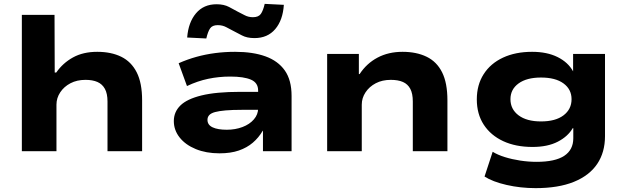

<svg xmlns="http://www.w3.org/2000/svg" viewBox="-20 -782 3242 993"><path d="M93 0V-705H262L263 -407H271Q305 -456 357.5 -485Q410 -514 483 -514Q555 -514 607 -488.5Q659 -463 687 -408Q715 -353 715 -263V0H536V-257Q536 -298 522.5 -322.5Q509 -347 484 -358Q459 -369 422 -369Q378 -369 344.5 -351.5Q311 -334 291.5 -304.5Q272 -275 272 -241V0Z M1115 11Q1046 11 992.5 -11Q939 -33 909 -71Q879 -109 879 -156Q879 -203 913 -236.5Q947 -270 1022.5 -288.5Q1098 -307 1222 -307H1338V-214H1232Q1181 -214 1147 -211Q1113 -208 1092.5 -202.5Q1072 -197 1062.5 -187Q1053 -177 1053 -162Q1053 -136 1079.5 -123.5Q1106 -111 1153 -111Q1197 -111 1234 -125Q1271 -139 1293 -164.5Q1315 -190 1315 -221V-314Q1315 -354 1278 -370Q1241 -386 1171 -386Q1112 -386 1057 -374.5Q1002 -363 947 -337L904 -455Q949 -475 996 -488Q1043 -501 1093 -507.5Q1143 -514 1196 -514Q1288 -514 1353 -490.5Q1418 -467 1453 -417.5Q1488 -368 1488 -286V0H1340V-106H1339Q1318 -70 1287.5 -44Q1257 -18 1215 -3.5Q1173 11 1115 11ZM1047 -583 948 -588Q954 -666 993.5 -713Q1033 -760 1100 -760Q1138 -760 1164.5 -746Q1191 -732 1209 -722Q1224 -715 1244 -704Q1264 -693 1288 -693Q1317 -693 1329 -710Q1341 -727 1349 -762L1448 -757Q1443 -678 1403.5 -631.5Q1364 -585 1296 -585Q1257 -585 1231 -599Q1205 -613 1187 -622Q1171 -630 1151 -641Q1131 -652 1106 -652Q1078 -652 1066.5 -635Q1055 -618 1047 -583Z M1672 0V-503H1836V-399H1840Q1876 -454 1932.5 -484Q1989 -514 2062 -514Q2134 -514 2186.5 -488.5Q2239 -463 2266.5 -408Q2294 -353 2294 -263V0H2115V-257Q2115 -298 2102 -322.5Q2089 -347 2064 -358Q2039 -369 2001 -369Q1957 -369 1923.5 -351.5Q1890 -334 1870.5 -304.5Q1851 -275 1851 -241V0Z M2750 191Q2672 191 2600 174.5Q2528 158 2486 131L2528 3Q2554 19 2591 30.5Q2628 42 2670.5 48.5Q2713 55 2755 55Q2851 55 2898 24Q2945 -7 2945 -67V-119H2942Q2917 -76 2864.5 -49Q2812 -22 2734 -22Q2647 -22 2582.5 -52Q2518 -82 2482 -137Q2446 -192 2446 -268Q2446 -343 2481.5 -398.5Q2517 -454 2581.5 -484Q2646 -514 2732 -514Q2809 -514 2863.5 -487Q2918 -460 2944 -413V-503H3109V-78Q3109 6 3068.5 66Q3028 126 2948 158.5Q2868 191 2750 191ZM2778 -154Q2853 -154 2894.5 -185.5Q2936 -217 2936 -269Q2936 -320 2894.5 -350.5Q2853 -381 2778 -381Q2704 -381 2662 -350.5Q2620 -320 2620 -269Q2620 -217 2662 -185.5Q2704 -154 2778 -154Z"/></svg>

Font: Nunito Sans 7pt Expanded ExtraBold
Style: Regular
Weight: 800
Width: 7
Designer: Vernon Adams
Foundry: Vernon Adams
Version: Version 3.101;gftools[0.9.27]